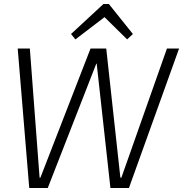

<svg xmlns="http://www.w3.org/2000/svg" viewBox="-20 -944 920 965"><path d="M69 -700H130L179 -51H183L435 -700H514L585 -51H590L819 -700H880L628 1H535L466 -624H464L220 1H127ZM337 -773 500 -924H527L648 -773L619 -746L494 -869H520L359 -746Z"/></svg>

Font: Pathway Extreme 28pt ExtraLight
Style: Italic
Weight: 250
Italic angle: -8°
Designer: Eduardo Rodriguez Tunni
Foundry: Eduardo Rodriguez Tunni
Version: Version 1.001;gftools[0.9.26]